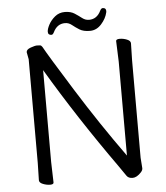

<svg xmlns="http://www.w3.org/2000/svg" viewBox="-59 -922 855 987"><g transform="rotate(-5 369.0 -428.5)"><path d="M106 -641 99 -678Q99 -692 121.5 -700Q144 -708 154.5 -708Q165 -708 171 -707Q177 -706 182 -698Q207 -652 324.5 -464Q442 -276 566 -104V-589L562 -695Q562 -705 581 -705Q600 -705 618.5 -697.5Q637 -690 637 -677L635 -588V-87L639 -32Q639 -22 630 -12Q607 13 585.5 13Q564 13 554.5 -1Q545 -15 520 -51Q328 -321 175 -579V-105L178 1Q178 11 160 11Q142 11 123 3.5Q104 -4 104 -17L106 -106ZM524 -846Q517 -815 492 -787Q467 -759 433 -759Q399 -759 379 -771.5Q359 -784 343 -797Q327 -810 308 -810Q267 -810 247 -768Q241 -756 234 -756Q216 -756 216 -773Q216 -787 227.5 -809Q239 -831 260.5 -849Q282 -867 312 -867Q342 -867 362 -854Q382 -841 398 -828.5Q414 -816 433 -816Q474 -816 494 -858Q500 -870 508 -870Q525 -870 525 -853Q525 -849 524 -846Z"/></g></svg>

Font: ToneOZ-Pinyin-WenKai-Regular
Style: Regular
Weight: 400
Designer: Fontworks Inc.
Foundry: ToneOZ
Version: Version 0.240331